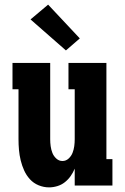

<svg xmlns="http://www.w3.org/2000/svg" viewBox="-20 -802 540 830"><path d="M192 8Q169 8 147 -1Q125 -10 109.5 -27Q94 -44 84.5 -65Q75 -86 69.5 -108.5Q64 -131 62 -154Q60 -177 60 -200V-416H34V-530H197V-200Q197 -185 199 -170Q201 -155 206.5 -141Q212 -127 223.5 -116.5Q235 -106 250 -106Q265 -106 276.5 -116.5Q288 -127 293.5 -141Q299 -155 301 -170Q303 -185 303 -200V-416H276V-530H440V-114H466V0H303V-73Q296 -56 285.5 -41Q275 -26 260.5 -14.5Q246 -3 228 2.5Q210 8 192 8ZM265 -584 112 -718 188 -782 325 -636Z"/></svg>

Font: Iosevka Slab Heavy
Style: Regular
Weight: 900
Monospace: yes
Designer: Belleve Invis
Foundry: Belleve Invis
Version: Version 11.1.0; ttfautohint (v1.8.3)